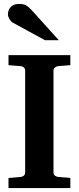

<svg xmlns="http://www.w3.org/2000/svg" viewBox="-20 -949 399 969"><path d="M22.9 0V-50.8L85 -56.2Q94.2 -57.1 100.6 -62.7Q106.9 -68.4 106.9 -78.1V-592.8Q106.9 -602.5 100.6 -608.4Q94.2 -614.3 85 -615.2L22.9 -620.1V-670.9H335V-620.1L272.9 -615.2Q264.6 -614.3 257.3 -608.4Q250 -602.5 250 -592.8V-78.1Q250 -68.4 257.3 -62.7Q264.6 -57.1 272.9 -56.2L335 -50.8V0ZM207 -746.1 44.9 -834.5Q39.6 -837.4 35.2 -842.5Q30.8 -847.7 27.3 -853.5Q23.9 -859.4 22 -865.5Q20 -871.6 20 -876.5Q20 -885.3 22.9 -894.8Q25.9 -904.3 32.5 -911.9Q39.1 -919.4 50 -924.3Q61 -929.2 77.1 -929.2Q87.4 -929.2 95.2 -927.7Q103 -926.3 110.1 -922.6Q117.2 -918.9 124.3 -912.8Q131.3 -906.7 140.1 -897.5L276.9 -746.1Z"/></svg>

Font: Charis SIL Phon
Style: Bold
Weight: 700
Foundry: SIL International
Version: Version 5.000